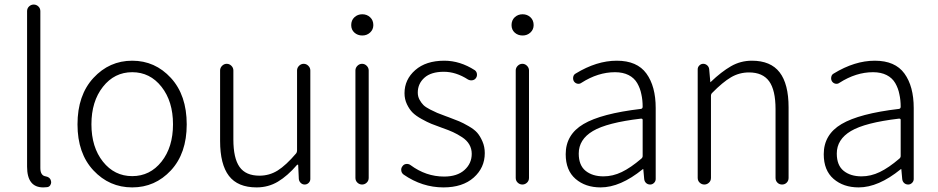

<svg xmlns="http://www.w3.org/2000/svg" viewBox="-20 -815 4142 848"><path d="M170.9 12.7Q99.6 12.7 99.6 -79.1V-765.6Q99.6 -778.3 108.4 -786.6Q117.2 -794.9 128.9 -794.9Q140.6 -794.9 149.4 -786.6Q158.2 -778.3 158.2 -765.6V-73.2Q158.2 -56.6 163.6 -47.9Q168.9 -39.1 177.7 -37.1Q202.1 -33.2 205.1 -15.6Q206.1 -13.7 206.1 -10.7Q206.1 -3.9 202.1 2.9Q197.3 10.7 187.5 11.7Q179.7 12.7 170.9 12.7Z M322.3 -265.6Q322.3 -394.5 392.6 -470.7Q462.9 -546.9 564 -546.9Q665 -546.9 734.9 -470.7Q804.7 -394.5 804.7 -265.6Q804.7 -137.7 734.9 -62.5Q665 12.7 564 12.7Q462.9 12.7 392.6 -62.5Q322.3 -137.7 322.3 -265.6ZM434.6 -101.1Q485.4 -37.1 564 -37.1Q642.6 -37.1 693.4 -101.1Q744.1 -165 744.1 -266.1Q744.1 -367.2 693.4 -431.6Q642.6 -496.1 564 -496.1Q485.4 -496.1 434.6 -431.6Q383.8 -367.2 383.8 -266.1Q383.8 -165 434.6 -101.1Z M1113.3 12.7Q1030.3 12.7 991.2 -38.1Q952.1 -88.9 952.1 -192.4V-503.9Q952.1 -515.6 960.9 -524.4Q969.7 -533.2 981.4 -533.2Q993.2 -533.2 1002 -524.4Q1010.7 -515.6 1010.7 -503.9V-199.2Q1010.7 -116.2 1038.1 -77.6Q1065.4 -39.1 1126 -39.1Q1169.9 -39.1 1206.5 -62Q1243.2 -85 1288.1 -137.7Q1292 -142.6 1292 -150.4V-503.9Q1292 -515.6 1300.8 -524.4Q1309.6 -533.2 1321.3 -533.2Q1333 -533.2 1341.8 -524.4Q1350.6 -515.6 1350.6 -503.9V-24.4Q1350.6 -14.6 1343.3 -7.3Q1335.9 0 1325.7 0Q1315.4 0 1308.1 -7.3Q1300.8 -14.6 1299.8 -24.4L1296.9 -86.9Q1295.9 -87.9 1294.4 -87.9Q1293 -87.9 1292 -86.9Q1250 -38.1 1207.5 -12.7Q1165 12.7 1113.3 12.7Z M1549.8 -29.3V-503.9Q1549.8 -515.6 1558.6 -524.4Q1567.4 -533.2 1579.1 -533.2Q1590.8 -533.2 1599.6 -524.4Q1608.4 -515.6 1608.4 -503.9V-29.3Q1608.4 -16.6 1599.6 -8.3Q1590.8 0 1579.1 0Q1567.4 0 1558.6 -8.3Q1549.8 -16.6 1549.8 -29.3ZM1580.1 -658.2Q1559.6 -658.2 1545.4 -670.9Q1531.2 -683.6 1531.2 -704.1Q1531.2 -725.6 1545.4 -738.8Q1559.6 -752 1580.1 -752Q1600.6 -752 1614.7 -738.8Q1628.9 -725.6 1628.9 -704.1Q1628.9 -684.6 1614.7 -671.4Q1600.6 -658.2 1580.1 -658.2Z M1938.5 12.7Q1844.7 12.7 1762.7 -43.9Q1752 -51.8 1752 -65.4Q1752 -74.2 1757.8 -81.1Q1763.7 -89.8 1774.4 -90.8Q1785.2 -91.8 1793 -85.9Q1861.3 -35.2 1941.4 -35.2Q1999 -35.2 2031.2 -64Q2063.5 -92.8 2063.5 -135.7Q2063.5 -158.2 2052.7 -176.8Q2042 -195.3 2021 -209Q2000 -222.7 1981 -231.4Q1961.9 -240.2 1933.6 -250Q1903.3 -260.7 1885.3 -268.1Q1867.2 -275.4 1841.8 -289.6Q1816.4 -303.7 1802.2 -317.9Q1788.1 -332 1777.3 -354.5Q1766.6 -377 1766.6 -403.3Q1766.6 -463.9 1814 -505.4Q1861.3 -546.9 1942.4 -546.9Q2011.7 -546.9 2077.1 -504.9Q2085 -499 2086.4 -488.8Q2087.9 -478.5 2082 -470.2Q2076.2 -461.9 2065.9 -460.4Q2055.7 -459 2046.9 -463.9Q1994.1 -498 1940.4 -498Q1883.8 -498 1854.5 -471.7Q1825.2 -445.3 1825.2 -406.2Q1825.2 -388.7 1833 -374.5Q1840.8 -360.4 1850.1 -351.1Q1859.4 -341.8 1879.4 -331.5Q1899.4 -321.3 1911.1 -316.4Q1922.9 -311.5 1949.2 -301.8Q1953.1 -300.8 1960 -297.9Q1991.2 -286.1 2007.8 -279.3Q2024.4 -272.5 2049.8 -257.8Q2075.2 -243.2 2087.9 -228.5Q2100.6 -213.9 2110.8 -190.4Q2121.1 -167 2121.1 -138.7Q2121.1 -74.2 2072.3 -30.8Q2023.4 12.7 1938.5 12.7Z M2257.8 -29.3V-503.9Q2257.8 -515.6 2266.6 -524.4Q2275.4 -533.2 2287.1 -533.2Q2298.8 -533.2 2307.6 -524.4Q2316.4 -515.6 2316.4 -503.9V-29.3Q2316.4 -16.6 2307.6 -8.3Q2298.8 0 2287.1 0Q2275.4 0 2266.6 -8.3Q2257.8 -16.6 2257.8 -29.3ZM2288.1 -658.2Q2267.6 -658.2 2253.4 -670.9Q2239.3 -683.6 2239.3 -704.1Q2239.3 -725.6 2253.4 -738.8Q2267.6 -752 2288.1 -752Q2308.6 -752 2322.8 -738.8Q2336.9 -725.6 2336.9 -704.1Q2336.9 -684.6 2322.8 -671.4Q2308.6 -658.2 2288.1 -658.2Z M2632.8 12.7Q2565.4 12.7 2522 -24.9Q2478.5 -62.5 2478.5 -133.8Q2478.5 -220.7 2557.1 -267.1Q2635.7 -313.5 2810.5 -334Q2818.4 -335 2818.4 -343.8Q2818.4 -374 2812.5 -399.4Q2807.6 -424.8 2794.4 -447.8Q2781.2 -470.7 2756.3 -483.4Q2731.4 -496.1 2696.3 -496.1Q2621.1 -496.1 2547.9 -449.2Q2540 -443.4 2530.3 -445.3Q2520.5 -447.3 2514.6 -456.1Q2509.8 -464.8 2511.7 -475.1Q2513.7 -485.4 2522.5 -490.2Q2615.2 -546.9 2704.1 -546.9Q2793.9 -546.9 2835 -490.2Q2876 -433.6 2876 -337.9V-24.4Q2876 -14.6 2868.7 -7.3Q2861.3 0 2851.6 0Q2840.8 0 2833.5 -6.8Q2826.2 -13.7 2825.2 -24.4L2821.3 -67.4Q2821.3 -68.4 2820.3 -68.4Q2819.3 -68.4 2818.4 -67.4Q2719.7 12.7 2632.8 12.7ZM2645.5 -36.1Q2686.5 -36.1 2726.1 -55.2Q2765.6 -74.2 2812.5 -114.3Q2818.4 -119.1 2818.4 -126V-285.2Q2818.4 -291 2812.5 -291Q2811.5 -291 2810.5 -291Q2661.1 -273.4 2598.6 -236.3Q2536.1 -199.2 2536.1 -136.7Q2536.1 -85 2566.4 -60.5Q2596.7 -36.1 2645.5 -36.1Z M3061.5 -29.3V-508.8Q3061.5 -518.6 3068.8 -525.9Q3076.2 -533.2 3085.9 -533.2Q3095.7 -533.2 3103.5 -526.4Q3111.3 -519.5 3112.3 -508.8L3117.2 -453.1Q3117.2 -452.1 3118.2 -452.1Q3119.1 -452.1 3119.1 -453.1Q3166 -498 3208.5 -522.5Q3251 -546.9 3300.8 -546.9Q3383.8 -546.9 3423.3 -495.6Q3462.9 -444.3 3462.9 -340.8V-29.3Q3462.9 -16.6 3454.6 -8.3Q3446.3 0 3434.1 0Q3421.9 0 3413.6 -8.3Q3405.3 -16.6 3405.3 -29.3V-333Q3405.3 -417 3377 -456.1Q3348.6 -495.1 3288.1 -495.1Q3245.1 -495.1 3208.5 -473.6Q3171.9 -452.1 3125 -404.3Q3120.1 -399.4 3120.1 -391.6V-29.3Q3120.1 -16.6 3111.3 -8.3Q3102.5 0 3090.8 0Q3079.1 0 3070.3 -8.3Q3061.5 -16.6 3061.5 -29.3Z M3772.5 12.7Q3705.1 12.7 3661.6 -24.9Q3618.2 -62.5 3618.2 -133.8Q3618.2 -220.7 3696.8 -267.1Q3775.4 -313.5 3950.2 -334Q3958 -335 3958 -343.8Q3958 -374 3952.1 -399.4Q3947.3 -424.8 3934.1 -447.8Q3920.9 -470.7 3896 -483.4Q3871.1 -496.1 3835.9 -496.1Q3760.7 -496.1 3687.5 -449.2Q3679.7 -443.4 3669.9 -445.3Q3660.2 -447.3 3654.3 -456.1Q3649.4 -464.8 3651.4 -475.1Q3653.3 -485.4 3662.1 -490.2Q3754.9 -546.9 3843.8 -546.9Q3933.6 -546.9 3974.6 -490.2Q4015.6 -433.6 4015.6 -337.9V-24.4Q4015.6 -14.6 4008.3 -7.3Q4001 0 3991.2 0Q3980.5 0 3973.1 -6.8Q3965.8 -13.7 3964.8 -24.4L3960.9 -67.4Q3960.9 -68.4 3960 -68.4Q3959 -68.4 3958 -67.4Q3859.4 12.7 3772.5 12.7ZM3785.2 -36.1Q3826.2 -36.1 3865.7 -55.2Q3905.3 -74.2 3952.1 -114.3Q3958 -119.1 3958 -126V-285.2Q3958 -291 3952.1 -291Q3951.2 -291 3950.2 -291Q3800.8 -273.4 3738.3 -236.3Q3675.8 -199.2 3675.8 -136.7Q3675.8 -85 3706.1 -60.5Q3736.3 -36.1 3785.2 -36.1Z"/></svg>

Font: Gen Jyuu Gothic Light
Style: Regular
Weight: 200
Designer: [Source Han Sans]
Ryoko NISHIZUKA  (kana & ideographs); Paul D. Hunt (Latin, Greek & Cyrillic); Wenlong ZHANG  (bopomofo
Version: Version 1.002.20150607